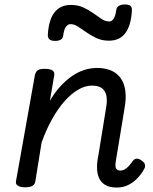

<svg xmlns="http://www.w3.org/2000/svg" viewBox="-20 -823 686 859"><path d="M503 16Q469 16 450 4Q431 -8 422.5 -28Q414 -48 414 -74Q414 -100 420 -127L455 -343Q460 -373 456 -394.5Q452 -416 436.5 -428Q421 -440 391 -440Q361 -440 330 -422Q299 -404 269.5 -371Q240 -338 213.5 -291Q187 -244 166 -185L138 -11Q136 2 125 8.5Q114 15 92 15Q73 15 60.5 8Q48 1 52 -15L136 -486Q140 -503 149.5 -509Q159 -515 179 -515Q206 -515 216 -507Q226 -499 222 -482L203 -372Q225 -409 250 -436.5Q275 -464 302 -482.5Q329 -501 357 -510Q385 -519 414 -519Q463 -519 494.5 -498Q526 -477 537 -435.5Q548 -394 536 -331L499 -107Q496 -92 496.5 -81.5Q497 -71 502.5 -65.5Q508 -60 518 -60Q529 -60 538.5 -65.5Q548 -71 557 -81Q566 -91 575 -104Q581 -112 590.5 -113Q600 -114 612 -106Q626 -97 628.5 -87Q631 -77 625 -67Q615 -48 597.5 -28.5Q580 -9 556 3.5Q532 16 503 16ZM226 -640Q193 -640 194 -667Q198 -736 224.5 -768.5Q251 -801 297 -801Q328 -801 352 -790Q376 -779 396.5 -764.5Q417 -750 434 -738.5Q451 -727 469 -727Q481 -727 489 -740Q497 -753 500 -778Q504 -803 539 -803Q557 -803 564 -796.5Q571 -790 570 -776Q567 -712 542 -676.5Q517 -641 467 -641Q436 -641 411.5 -652.5Q387 -664 366.5 -678.5Q346 -693 329 -704Q312 -715 295 -715Q283 -715 274.5 -702.5Q266 -690 263 -665Q262 -652 252.5 -646Q243 -640 226 -640Z"/></svg>

Font: Playwrite ZA
Style: Regular
Weight: 400
Designer: Veronika Burian, José Scaglione
Foundry: TypeTogether
Version: Version 1.002